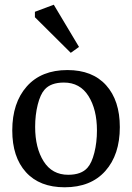

<svg xmlns="http://www.w3.org/2000/svg" viewBox="-20 -785 560 814"><path d="M32 -232Q32 -349 93.5 -418.5Q155 -488 266 -488Q372 -488 430 -423.5Q488 -359 488 -246Q488 -129 426.5 -60Q365 9 254 9Q148 9 90 -55Q32 -119 32 -232ZM269 -44Q325 -44 351 -74Q369 -94 380 -137.5Q391 -181 391 -232Q391 -321 355 -378Q319 -435 251 -435Q195 -435 169 -405Q151 -385 140 -341.5Q129 -298 129 -247Q129 -158 165 -101Q201 -44 269 -44ZM128 -712V-735L208 -765L315 -586L280 -561Z"/></svg>

Font: Poly
Style: Regular
Weight: 400
Designer: Jos Nicols Silva Schwarzenberg
Foundry: Jose Nicolas Silva Schwarzenberg
Version: Version 1.001